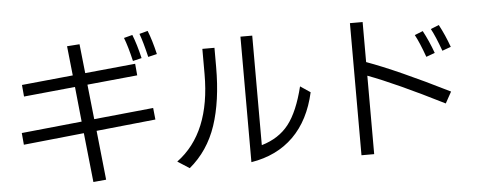

<svg xmlns="http://www.w3.org/2000/svg" viewBox="-57 -1023 3115 1250"><g transform="rotate(-5 1500.0 -397.5)"><path d="M69.3 -281.2 463.9 -321.3 440.4 -549.8 104.5 -516.6 97.7 -592.8 432.6 -626 412.1 -818.4 494.1 -824.2 514.6 -633.8 843.8 -666 850.6 -589.8 522.5 -557.6 546.9 -330.1 935.5 -369.1 943.4 -293 555.7 -252.9 589.8 69.3 505.9 77.1 471.7 -245.1 76.2 -204.1ZM786.1 -839.8 841.8 -854.5Q867.2 -791 888.7 -699.2L831.1 -685.5Q808.6 -782.2 786.1 -839.8ZM888.7 -857.4 943.4 -872.1Q968.8 -808.6 990.2 -716.8L932.6 -703.1Q908.2 -805.7 888.7 -857.4Z M1061.5 -7.8Q1288.1 -174.8 1288.1 -559.6V-724.6H1367.2V-599.6Q1367.2 -377 1314 -218.3Q1260.7 -59.6 1138.7 42ZM1542 38.1V-782.2H1619.1V-66.4Q1732.4 -99.6 1796.4 -181.6Q1860.4 -263.7 1900.4 -425.8L1965.8 -381.8Q1925.8 -202.1 1818.4 -95.7Q1710.9 10.7 1542 38.1Z M2259.8 55.7V-807.6H2342.8V-545.9Q2540 -474.6 2877 -306.6L2835.9 -232.4Q2523.4 -389.6 2342.8 -457V55.7ZM2673.8 -693.4 2727.5 -714.8Q2764.6 -645.5 2793 -566.4L2736.3 -545.9Q2701.2 -643.6 2673.8 -693.4ZM2781.2 -723.6 2835 -745.1Q2872.1 -675.8 2900.4 -596.7L2843.8 -576.2Q2808.6 -673.8 2781.2 -723.6Z"/></g></svg>

Font: GenEi M Gothic v2 Regular
Style: Regular
Weight: 400
Version: Version 2.0